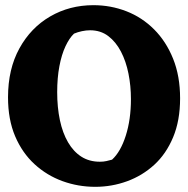

<svg xmlns="http://www.w3.org/2000/svg" viewBox="-20 -702 727 742"><path d="M348 20Q282 20 221.5 -2Q161 -24 113.5 -67.5Q66 -111 38.5 -175.5Q11 -240 11 -326Q11 -435 55 -515Q99 -595 174 -638.5Q249 -682 341 -682Q408 -682 468.5 -658.5Q529 -635 575.5 -588.5Q622 -542 649 -475Q676 -408 676 -322Q676 -236 649 -171.5Q622 -107 576 -65Q530 -23 471 -1.5Q412 20 348 20ZM366 -77Q380 -77 391 -79.5Q402 -82 413 -85Q446 -115 466 -177.5Q486 -240 486 -319Q486 -370 476.5 -417.5Q467 -465 447.5 -502.5Q428 -540 398.5 -562.5Q369 -585 328 -585Q313 -585 296.5 -581.5Q280 -578 266 -572Q248 -555 233 -523Q218 -491 209.5 -446Q201 -401 201 -346Q201 -287 211.5 -237.5Q222 -188 243 -152Q264 -116 294.5 -96.5Q325 -77 366 -77Z"/></svg>

Font: Eczar
Style: Bold
Weight: 700
Designer: Vaibhav Singh
Foundry: Rosetta Type Foundry
Version: Version 2.000